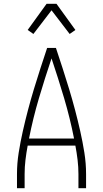

<svg xmlns="http://www.w3.org/2000/svg" viewBox="-20 -986 540 1006"><path d="M69 0V-74Q69 -130 78 -186.5Q87 -243 99.5 -298.5Q112 -354 126.5 -409Q141 -464 157.5 -518.5Q174 -573 191.5 -627Q209 -681 227 -735H273Q291 -681 308.5 -627Q326 -573 342.5 -518.5Q359 -464 373.5 -409Q388 -354 400.5 -298.5Q413 -243 422 -186.5Q431 -130 431 -74V0H391V-74Q391 -111 386.5 -148.5Q382 -186 375 -223H125Q118 -186 113.5 -148.5Q109 -111 109 -74V0ZM368 -260Q347 -367 316 -471.5Q285 -576 250 -680Q215 -576 184 -471.5Q153 -367 132 -260ZM155 -808 125 -829 224 -966H276L375 -829L345 -808L250 -932Z"/></svg>

Font: Iosevka Term Curly Extralight
Style: Regular
Weight: 200
Designer: Belleve Invis
Foundry: Belleve Invis
Version: Version 32.3.0